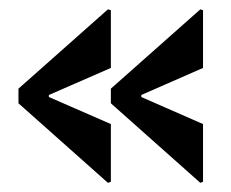

<svg xmlns="http://www.w3.org/2000/svg" viewBox="-20 -467 500 416"><path d="M220.2 -198.2V-73.2L213.9 -70.8L20 -243.2V-274.9L213.9 -446.8L220.2 -444.8V-319.8L85.9 -261.2V-256.8ZM419.9 -198.2V-73.2L414.1 -70.8L220.2 -243.2V-274.9L414.1 -446.8L419.9 -444.8V-319.8L286.1 -261.2V-256.8Z"/></svg>

Font: Yokawerad
Style: Regular
Weight: 500
Designer: gluk
Foundry: gluk
Version: Version 0.79